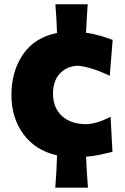

<svg xmlns="http://www.w3.org/2000/svg" viewBox="-20 -727 586 902"><path d="M392.1 -707Q389.6 -672.4 387.5 -638.9Q385.3 -605.5 384.3 -573.2Q418.9 -568.4 451.9 -558.6Q484.9 -548.8 509.3 -539.6L495.6 -371.1Q442.4 -396 403.1 -407Q363.8 -418 343.8 -418Q293.5 -416 261.2 -381.6Q229 -347.2 229 -286.6Q229 -221.7 270 -183.1Q311 -144.5 383.3 -143.6Q406.2 -143.6 437.7 -152.8Q469.2 -162.1 499.5 -178.7L508.3 -13.7Q483.9 -7.3 451.9 -0.5Q419.9 6.3 384.3 9.3Q387.2 77.6 393.1 154.8H239.7Q242.7 115.2 244.9 77.4Q247.1 39.6 248 2.9Q145.5 -20.5 89.6 -97.2Q33.7 -173.8 33.7 -280.8Q33.7 -391.6 87.9 -471.2Q142.1 -550.8 248 -572.3Q247.1 -605 244.9 -638.4Q242.7 -671.9 240.2 -707Z"/></svg>

Font: Pinar-DS2-FD ExtraBold
Style: Regular
Weight: 800
Designer: Amin Abedi
Version: Version 3.000